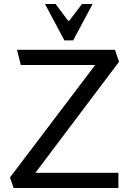

<svg xmlns="http://www.w3.org/2000/svg" viewBox="-20 -940 645 960"><path d="M572 -76V0H48L30 -53L456 -615H84L65 -691H555L575 -631L157 -76ZM326 -836 390 -920H443L346 -738H302L205 -920H258L321 -836Z"/></svg>

Font: Average Sans
Style: Regular
Weight: 400
Designer: Eduardo Rodriguez Tunni
Foundry: Eduardo Rodriguez Tunni
Version: Version 1.002